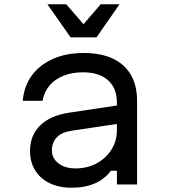

<svg xmlns="http://www.w3.org/2000/svg" viewBox="-20 -860 790 895"><path d="M537 -370V-284L316 -251Q268 -244 245 -220Q222 -196 222 -159Q222 -122 252.5 -98.5Q283 -75 332 -75Q387 -75 430.5 -98.5Q474 -122 499.5 -162.5Q525 -203 525 -254V-382Q525 -449 483.5 -486Q442 -523 367 -523Q316 -523 276 -507Q236 -491 211 -461.5Q186 -432 178 -390H86Q92 -459 128.5 -508.5Q165 -558 227 -585.5Q289 -613 370 -613Q490 -613 554.5 -555Q619 -497 619 -390V0H525V-64H497Q469 -26 423 -5.5Q377 15 314 15Q254 15 210.5 -6.5Q167 -28 143.5 -66.5Q120 -105 120 -157Q120 -229 167.5 -275.5Q215 -322 304 -335ZM537 -840 430 -686H309L201 -840H289L398 -714H341L449 -840Z"/></svg>

Font: Martian Mono SemiExpanded Light
Style: Regular
Weight: 300
Width: 6
Monospace: yes
Designer: Roman Shamin
Foundry: Evil Martians
Version: Version 0.930